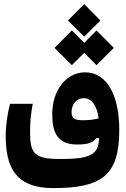

<svg xmlns="http://www.w3.org/2000/svg" viewBox="-20 -706 626 951"><path d="M242.7 225.6C482.9 225.6 570.8 164.6 570.8 -63C570.8 -234.9 508.8 -347.7 401.9 -347.7C306.2 -347.7 238.8 -256.8 238.8 -141.6C238.8 -52.2 261.7 9.8 362.8 9.8C417.5 9.8 441.9 -0.5 456.5 -21.5L470.7 -22C469.7 6.8 464.4 33.2 445.3 49.8C413.1 78.1 351.6 81.5 276.9 81.5C149.9 81.5 128.9 54.2 128.9 -51.3C128.9 -101.1 133.3 -144.5 142.1 -191.9H29.8C18.6 -152.8 8.3 -85.4 8.3 -35.2C8.3 110.8 48.3 225.6 242.7 225.6ZM458 -383.3 543.9 -468.8 458 -555.2 397 -493.7 335.9 -555.2 250 -468.8 335.9 -383.3 397 -444.3ZM397 -524.4 477.5 -604.5 397 -685.5 316.4 -604.5ZM468.3 -119.6C444.8 -113.8 422.4 -110.4 393.6 -110.4C349.1 -110.4 334.5 -118.2 334.5 -150.9C334.5 -189 358.4 -219.7 395 -219.7C434.1 -219.7 461.4 -181.6 468.3 -119.6Z"/></svg>

Font: Cascadia Mono NF
Style: Bold
Weight: 700
Monospace: yes
Designer: Aaron Bell
Foundry: Saja Typeworks
Version: Version 2404.023